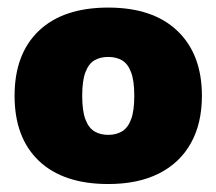

<svg xmlns="http://www.w3.org/2000/svg" viewBox="-20 -770 557 494"><path d="M258.5 -296.5Q143 -296.5 80.2 -356Q17.5 -415.5 17.5 -523.5Q17.5 -631.5 80.2 -691Q143 -750.5 258.5 -750.5Q374 -750.5 436.8 -690.2Q499.5 -630 499.5 -523.5Q499.5 -452.5 471.2 -401.8Q443 -351 389.2 -323.8Q335.5 -296.5 258.5 -296.5ZM258.5 -423Q279 -423 294 -432Q309 -441 317.2 -462.8Q325.5 -484.5 325.5 -523.5Q325.5 -562.5 317.2 -584.2Q309 -606 294 -614.8Q279 -623.5 258.5 -623.5Q238 -623.5 223 -614.8Q208 -606 199.8 -584.2Q191.5 -562.5 191.5 -523.5Q191.5 -484.5 199.8 -462.8Q208 -441 223 -432Q238 -423 258.5 -423Z"/></svg>

Font: Encode Sans Condensed Thin ExtraBold
Style: Regular
Weight: 800
Version: Version 3.002